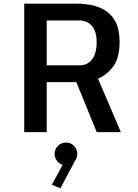

<svg xmlns="http://www.w3.org/2000/svg" viewBox="-20 -720 750 1046"><path d="M507 0 396 -272.5H234.5V0H112V-700H400Q442 -700 483 -691.2Q524 -682.5 557.5 -660.2Q591 -638 611.2 -597.2Q631.5 -556.5 631.5 -492Q631.5 -404 596.5 -357.5Q561.5 -311 514 -291.5L638.5 0ZM234.5 -608.5V-364H414Q455.5 -364 481 -395.8Q506.5 -427.5 506.5 -491Q506.5 -548.5 481 -578.5Q455.5 -608.5 412 -608.5ZM401 117.5Q401 139 389 155.5L309 306L262.5 286L321.5 178Q302.5 172.5 290 156Q277.5 139.5 277.5 117.5Q277.5 93 295.5 74.8Q313.5 56.5 339.5 56.5Q365.5 56.5 383.2 74.8Q401 93 401 117.5Z"/></svg>

Font: League Mono Medium
Style: Regular
Weight: 500
Width: 6
Designer: Tyler Finck
Foundry: The League of Moveable Type / Tyler Finck
Version: Version 2.300;RELEASE